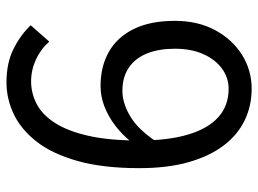

<svg xmlns="http://www.w3.org/2000/svg" viewBox="-122 -664 800 595"><g transform="rotate(90 277.5 -366.0)"><path d="M234.7 13.4Q174.9 13.4 131.7 -8.1Q88.5 -29.6 57.8 -61.6L108.5 -119.2Q131.7 -92.7 164.1 -77.8Q196.6 -62.9 231.8 -62.9Q268.5 -62.9 301.7 -80.2Q335 -97.4 360.2 -136.5Q385.5 -175.6 400.2 -239.7Q414.9 -303.9 414.9 -398.1Q414.9 -488.4 396.2 -550.2Q377.6 -612.1 342 -643.5Q306.5 -675 254.7 -675Q220.1 -675 191.8 -654.2Q163.6 -633.3 147 -596Q130.5 -558.8 130.5 -508.4Q130.5 -459.3 144.9 -422.8Q159.3 -386.3 188.7 -366Q218 -345.8 261.3 -345.8Q298.5 -345.8 338.9 -369.5Q379.3 -393.2 415.9 -447.2L420 -374.3Q397.8 -345.9 369.4 -324.1Q341.1 -302.4 309.7 -290.2Q278.4 -278.1 246.2 -278.1Q185.5 -278.1 139.9 -304Q94.4 -329.9 69.2 -381.3Q44.1 -432.7 44.1 -508.4Q44.1 -579.5 73 -633.3Q102 -687 149.7 -716.7Q197.5 -746.4 254.3 -746.4Q307.3 -746.4 352.3 -724.8Q397.2 -703.2 430.3 -659.7Q463.4 -616.2 482 -551Q500.6 -485.7 500.6 -398.1Q500.6 -286.7 478.7 -208.2Q456.9 -129.8 419.2 -81Q381.4 -32.2 333.8 -9.4Q286.2 13.4 234.7 13.4Z"/></g></svg>

Font: Noto Sans SC Thin
Style: Regular
Weight: 100
Designer: Ryoko NISHIZUKA 西塚涼子 (kana, bopomofo & ideographs); Paul D. Hunt (Latin, Greek & Cyrillic); Sandoll Communications 산돌커뮤니
Foundry: Adobe
Version: Version 2.004-H2;hotconv 1.0.118;makeotfexe 2.5.65603